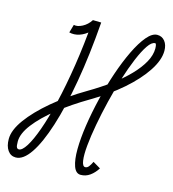

<svg xmlns="http://www.w3.org/2000/svg" viewBox="-135 -913 921 1025"><g transform="rotate(15 325.5 -400.0)"><path d="M454 -71 496 -46Q479 -19 456 -2.5Q433 14 405 14Q378 14 365.5 -21Q353 -56 353.5 -115Q354 -174 365 -247.5Q376 -321 395 -400Q414 -479 439 -552.5Q464 -626 492.5 -685Q521 -744 550.5 -779Q580 -814 608 -814Q634 -814 650 -794Q666 -774 666 -741Q666 -690 625.5 -628.5Q585 -567 514 -505Q443 -443 351 -389Q259 -335 187.5 -278Q116 -221 75.5 -168Q35 -115 35 -72Q35 -60 36 -51Q37 -42 40.5 -37Q44 -32 51 -32Q69 -32 91.5 -67.5Q114 -103 138 -170Q162 -237 184.5 -331.5Q207 -426 225.5 -544.5Q244 -663 255 -801L301 -800Q286 -765 260.5 -741Q235 -717 206 -707.5Q177 -698 150 -705L163 -750Q183 -745 210 -759Q237 -773 255 -801L301 -800Q287 -617 261 -467.5Q235 -318 200.5 -210Q166 -102 126.5 -44Q87 14 46 14Q18 14 1.5 -9.5Q-15 -33 -15 -72Q-15 -121 29 -181.5Q73 -242 149.5 -306.5Q226 -371 325 -429Q388 -466 441.5 -505.5Q495 -545 534 -585.5Q573 -626 594.5 -665Q616 -704 616 -741Q616 -749 615 -755Q614 -761 612.5 -764.5Q611 -768 608 -768Q589 -768 568 -737Q547 -706 525 -653.5Q503 -601 482.5 -535.5Q462 -470 445 -400Q428 -330 416 -264.5Q404 -199 399 -146.5Q394 -94 398.5 -63Q403 -32 418 -32Q429 -32 437.5 -43Q446 -54 454 -71Z"/></g></svg>

Font: Victor Mono Thin
Style: Italic
Weight: 100
Italic angle: -12°
Monospace: yes
Designer: Rune Bjørnerås
Version: Version 1.561;gftools[0.9.30]